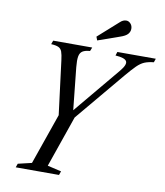

<svg xmlns="http://www.w3.org/2000/svg" viewBox="-100 -1032 960 1114"><g transform="rotate(10 380.0 -475.0)"><path d="M69 0 77 -22.5 157.5 -41.5 262 -341 222 -657.5Q218 -690.5 211.8 -707.5Q205.5 -724.5 191 -731.2Q176.5 -738 147.5 -739.5L155.5 -761.5H385.5L376.5 -739.5Q348 -737.5 333 -728Q318 -718.5 314 -696.5Q310 -674.5 314 -633.5L340 -384.5H340.5L568 -657.5Q602.5 -699 592.2 -717.5Q582 -736 526.5 -739.5L533.5 -761.5H760L752.5 -739.5Q719.5 -736 698 -727Q676.5 -718 654.2 -696.2Q632 -674.5 596 -631.5L355.5 -344L250.5 -41.5L332 -22.5L324 0ZM406.5 -807 398.5 -828 517.5 -934Q526.5 -942.5 535.2 -946.2Q544 -950 554 -950Q567.5 -950 578.8 -938Q590 -926 590 -907.5Q590 -890.5 578 -876.5Q566 -862.5 533 -851.5Z"/></g></svg>

Font: Libre Caslon Condensed
Style: Italic
Weight: 400
Italic angle: -22.583°
Designer: Pablo Impallari, Rodrigo Fuenzalida, Katja Schimmel, Ertekin Erdin
Foundry: Pablo Impallari, Rodrigo Fuenzalida
Version: Version 2.000;gftools[0.9.33]